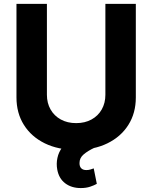

<svg xmlns="http://www.w3.org/2000/svg" viewBox="-20 -747 769 970"><path d="M512.4 -727.3H666.2V-255Q666.2 -175.4 628.4 -115.8Q590.6 -56.1 522.7 -22.9Q454.9 10.3 364.7 10.3Q274.1 10.3 206.3 -22.9Q138.5 -56.1 100.9 -115.8Q63.2 -175.4 63.2 -255V-727.3H217V-268.1Q217 -226.6 235.3 -194.2Q253.6 -161.9 286.9 -143.5Q320.3 -125 364.7 -125Q409.4 -125 442.6 -143.5Q475.9 -161.9 494.1 -194.2Q512.4 -226.6 512.4 -268.1ZM388.1 203.1Q340.9 203.1 309.1 178.8Q277.3 154.5 269.2 109.4Q263.8 80.3 270.1 50.8Q276.3 21.3 294.9 -3.2Q313.6 -27.7 344.8 -41.5L457.4 -0.7Q424 14.9 402.7 33Q381.4 51.1 381.7 76.7Q381.4 93.8 390.3 103Q399.1 112.2 416.2 112.2Q427.9 112.2 437.1 109.2Q446.4 106.2 453.5 103.7L469.1 181.8Q456 189.3 435.5 196.2Q415.1 203.1 388.1 203.1Z"/></svg>

Font: InterMG
Style: Bold
Weight: 700
Designer: Rasmus Andersson
Foundry: rsms
Version: Version 3.019;December 26, 2023;FontCreator 15.0.0.2955 64-b